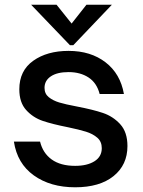

<svg xmlns="http://www.w3.org/2000/svg" viewBox="-20 -784 606 815"><path d="M39 -183H150Q162 -134 199.5 -107Q237 -80 299 -80Q350 -80 381 -99.5Q412 -119 412 -155Q412 -183 393 -199.5Q374 -216 345 -225Q316 -234 268 -244Q202 -257 161 -271Q120 -285 91 -317Q62 -349 62 -405Q62 -484 121 -526Q180 -568 271 -568Q365 -568 428 -519.5Q491 -471 506 -385H403Q391 -432 356 -455Q321 -478 271 -478Q223 -478 196 -460Q169 -442 169 -411Q169 -386 187 -371.5Q205 -357 231.5 -349Q258 -341 306 -332Q374 -319 417 -304.5Q460 -290 490.5 -256.5Q521 -223 521 -164Q521 -84 462 -36.5Q403 11 299 11Q194 11 123.5 -39.5Q53 -90 39 -183ZM291 -592H277L112 -764H220L284 -684L347 -764H455Z"/></svg>

Font: Open Sauce One Medium
Style: Regular
Weight: 500
Designer: Alfredo Marco Pradil
Foundry: Creative Sauce Fz LLC
Version: Version 1.477